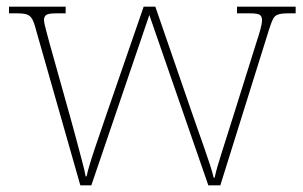

<svg xmlns="http://www.w3.org/2000/svg" viewBox="-20 -556 910 576"><path d="M89 -463Q83 -487 77 -498Q71 -509 61 -512.5Q51 -516 30 -516H7V-536H177V-516H150Q125 -516 118.5 -511Q112 -506 112 -496Q112 -488 118.5 -464Q125 -440 129 -425L192 -200Q199 -176 208 -141.5Q217 -107 225.5 -75.5Q234 -44 237 -27H240Q243 -44 253.5 -77Q264 -110 276.5 -146Q289 -182 297 -206L411 -536H446L554 -223Q560 -205 570 -177Q580 -149 590.5 -119Q601 -89 609.5 -63Q618 -37 621 -23H624Q629 -48 644.5 -96Q660 -144 679 -205L749 -428Q756 -449 761 -467Q766 -485 766 -496Q766 -506 760 -511Q754 -516 728 -516H691V-536H867V-516H845Q825 -516 814.5 -512.5Q804 -509 799 -499Q794 -489 787 -467L641 0H605L428 -511L254 0H221Z"/></svg>

Font: Noto Serif Kannada Thin
Style: Regular
Weight: 250
Version: Version 2.003